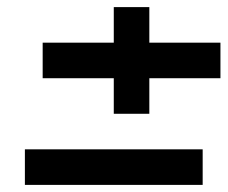

<svg xmlns="http://www.w3.org/2000/svg" viewBox="-20 -520 640 540"><path d="M400 -500H300V-400H100V-300H300V-200H400V-300H600V-400H400ZM50 0H550V-100H50Z"/></svg>

Font: LS-VG5000 Shifted
Style: Regular
Weight: 400
Designer: Justin Bihan, 2021
Foundry: Justin Bihan, 2021
Version: Version 1.000;Glyphs 3.1.2 (3151)